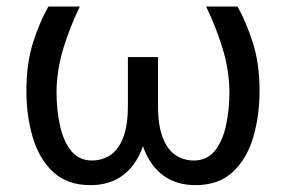

<svg xmlns="http://www.w3.org/2000/svg" viewBox="-20 -548 864 579"><path d="M601.6 -528.3H696.3Q722.2 -482.4 742.4 -419.4Q762.7 -356.4 762.7 -273.9Q762.7 -199.2 743.7 -134.3Q724.6 -69.3 682.1 -29.5Q639.6 10.3 569.3 10.3Q513.2 10.3 473.9 -17.8Q434.6 -45.9 413.8 -99.6Q393.1 -153.3 393.1 -231V-376H456.5V-230Q456.5 -169.9 470.7 -133.3Q484.9 -96.7 509.3 -80.3Q533.7 -64 564.5 -64Q603.5 -64 627.2 -92.5Q650.9 -121.1 661.4 -168.9Q671.9 -216.8 671.9 -273.9Q670.4 -340.3 650.6 -404.1Q630.9 -467.8 601.6 -528.3ZM126 -528.3H220.7Q191.4 -467.8 171.6 -404.1Q151.9 -340.3 150.4 -273.9Q150.4 -217.3 160.9 -169.4Q171.4 -121.6 194.8 -92.8Q218.3 -64 257.3 -64Q288.1 -64 312.7 -80.3Q337.4 -96.7 351.6 -133.3Q365.7 -169.9 365.7 -230V-376H429.2V-231Q429.2 -153.3 408.4 -99.6Q387.7 -45.9 348.4 -17.8Q309.1 10.3 252.9 10.3Q182.6 10.3 140.1 -29.5Q97.7 -69.3 78.6 -134.3Q59.6 -199.2 59.6 -273.9Q59.6 -356.4 79.6 -419.4Q99.6 -482.4 126 -528.3Z"/></svg>

Font: RobotoDEMO
Style: Regular
Weight: 400
Designer: Christian Robertson
Foundry: Google
Version: Version 2.136